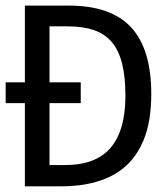

<svg xmlns="http://www.w3.org/2000/svg" viewBox="-20 -658 590 678"><path d="M67.9 -638.2H223.1Q372.1 -638.2 443.1 -561.3Q514.2 -484.4 514.2 -326.2Q514.2 -280.3 507.6 -238.3Q501 -196.3 485.8 -160.2Q470.7 -124 446.3 -94.5Q421.9 -64.9 386.5 -43.9Q351.1 -22.9 303.5 -11.5Q255.9 0 194.8 0H67.9V-293.9H0V-367.2H67.9ZM154.8 -75.2H210Q318.8 -75.2 370.8 -136.5Q422.9 -197.8 422.9 -319.8Q422.9 -387.7 410.9 -434.6Q398.9 -481.4 374 -510.3Q349.1 -539.1 310.8 -552Q272.5 -564.9 220.2 -564.9H154.8V-367.2H265.1V-293.9H154.8Z"/></svg>

Font: Code New Roman
Style: Regular
Weight: 400
Monospace: yes
Designer: Sam Radian
Foundry: Code New Roman
Version: Version 2.00 November 29, 2014